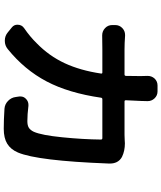

<svg xmlns="http://www.w3.org/2000/svg" viewBox="63 -906 873 1040"><g transform="rotate(90 500.0 -385.5)"><path d="M738.3 -624Q747.1 -625 755.9 -625Q796.9 -625 829.1 -609.4Q847.7 -599.6 857.4 -581.1Q865.2 -564.5 865.2 -546.9Q865.2 -543.9 865.2 -541Q865.2 -537.1 865.2 -535.2Q850.6 -152.3 805.7 -45.9Q789.1 -6.8 758.3 12.2Q727.5 31.2 676.8 31.2Q628.9 31.2 568.4 27.3Q543.9 25.4 525.9 7.8Q507.8 -9.8 504.9 -34.2L502 -53.7Q502 -56.6 502 -59.6Q502 -77.1 515.6 -89.8Q529.3 -102.5 546.9 -102.5Q549.8 -102.5 552.7 -102.5Q599.6 -96.7 635.7 -96.7Q659.2 -96.7 671.9 -105Q684.6 -113.3 693.4 -131.8Q711.9 -173.8 723.1 -285.6Q734.4 -397.5 735.4 -495.1Q735.4 -502.9 727.5 -502.9H517.6Q509.8 -502.9 508.8 -496.1Q483.4 -320.3 420.4 -200.7Q357.4 -81.1 245.1 9.8Q225.6 25.4 201.2 25.4Q200.2 25.4 199.2 25.4Q173.8 25.4 154.3 8.8L127.9 -12.7Q113.3 -24.4 113.3 -43Q113.3 -66.4 131.8 -79.1Q178.7 -111.3 213.9 -147.5Q282.2 -213.9 321.8 -298.8Q361.3 -383.8 377.9 -496.1Q378.9 -502.9 372.1 -502.9H247.1Q200.2 -502.9 172.9 -502Q171.9 -502 170.9 -502Q148.4 -502 131.8 -517.6Q115.2 -533.2 115.2 -556.6V-572.3Q115.2 -595.7 131.8 -611.3Q147.5 -626 168.9 -626Q170.9 -626 172.9 -626Q214.8 -623 247.1 -623H382.8Q389.6 -623 390.6 -629.9Q391.6 -679.7 391.6 -710L390.6 -748Q390.6 -769.5 404.3 -785.2Q419.9 -801.8 442.4 -801.8H474.6Q497.1 -801.8 512.7 -785.2Q527.3 -769.5 527.3 -748L526.4 -712.9Q524.4 -658.2 522.5 -629.9Q522.5 -623 529.3 -623H710Q723.6 -623 738.3 -624Z"/></g></svg>

Font: Gen Jyuu Gothic Bold
Style: Bold
Weight: 700
Designer: [Source Han Sans]
Ryoko NISHIZUKA  (kana & ideographs); Paul D. Hunt (Latin, Greek & Cyrillic); Wenlong ZHANG  (bopomofo
Version: Version 1.002.20150607